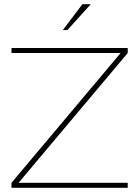

<svg xmlns="http://www.w3.org/2000/svg" viewBox="-20 -900 667 920"><path d="M592 -670H35V-646H558L35 -24V0H592V-24H69L592 -646ZM281 -756H303L415 -880H375Z"/></svg>

Font: LT Wave Thin
Style: Regular
Weight: 100
Designer: Daniel Lyons
Version: Version 2.5 (Glyphs App)